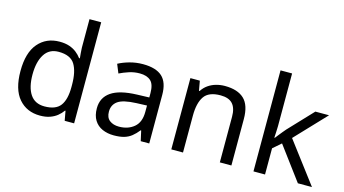

<svg xmlns="http://www.w3.org/2000/svg" viewBox="-84 -1073 2497 1395"><g transform="rotate(15 1164.0 -375.0)"><path d="M275 10Q175 10 115 -59.5Q55 -129 55 -267Q55 -405 115.5 -475.5Q176 -546 276 -546Q318 -546 349 -535.5Q380 -525 403 -507Q426 -489 442 -467H448Q447 -480 444.5 -505.5Q442 -531 442 -546V-760H530V0H459L446 -72H442Q426 -49 403 -30.5Q380 -12 348.5 -1Q317 10 275 10ZM289 -63Q374 -63 408.5 -109.5Q443 -156 443 -250V-266Q443 -366 410 -419.5Q377 -473 288 -473Q217 -473 181.5 -416.5Q146 -360 146 -265Q146 -169 181.5 -116Q217 -63 289 -63Z M903 -545Q1001 -545 1048 -502Q1095 -459 1095 -365V0H1031L1014 -76H1010Q987 -47 962.5 -27.5Q938 -8 906.5 1Q875 10 830 10Q782 10 743.5 -7Q705 -24 683 -59.5Q661 -95 661 -149Q661 -229 724 -272.5Q787 -316 918 -320L1009 -323V-355Q1009 -422 980 -448Q951 -474 898 -474Q856 -474 818 -461.5Q780 -449 747 -433L720 -499Q755 -518 803 -531.5Q851 -545 903 -545ZM929 -259Q829 -255 790.5 -227Q752 -199 752 -148Q752 -103 779.5 -82Q807 -61 850 -61Q918 -61 963 -98.5Q1008 -136 1008 -214V-262Z M1519 -546Q1615 -546 1664 -499.5Q1713 -453 1713 -349V0H1626V-343Q1626 -408 1597 -440Q1568 -472 1506 -472Q1417 -472 1383 -422Q1349 -372 1349 -278V0H1261V-536H1332L1345 -463H1350Q1368 -491 1394.5 -509.5Q1421 -528 1453 -537Q1485 -546 1519 -546Z M1966 -363Q1966 -347 1964.5 -321Q1963 -295 1962 -276H1966Q1972 -284 1984 -299Q1996 -314 2008.5 -329.5Q2021 -345 2030 -355L2201 -536H2304L2087 -307L2319 0H2213L2027 -250L1966 -197V0H1879V-760H1966Z"/></g></svg>

Font: Noto Sans Malayalam
Style: Regular
Weight: 400
Designer: Jelle Bosma - Monotype Design Team
Foundry: Monotype Imaging Inc.
Version: Version 2.103